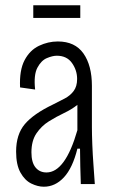

<svg xmlns="http://www.w3.org/2000/svg" viewBox="-20 -697 435 727"><path d="M146 10Q123 10 98.5 -2Q74 -14 57.5 -43.5Q41 -73 41 -123Q41 -188 74 -227Q107 -266 180 -301Q204 -313 225 -324Q246 -335 259 -352.5Q272 -370 272 -398Q272 -431 252.5 -458.5Q233 -486 195 -486Q179 -486 157.5 -477Q136 -468 121.5 -440.5Q107 -413 113 -358L56 -366Q53 -431 73 -469Q93 -507 127.5 -523.5Q162 -540 199 -540Q264 -540 296 -494.5Q328 -449 328 -372V-215Q328 -189 329.5 -150Q331 -111 334 -71Q337 -31 339 0H286Q285 -31 284 -67Q283 -103 283 -134H273Q255 -61 222 -25.5Q189 10 146 10ZM156 -44Q227 -44 273 -204V-300Q252 -283 222.5 -269Q193 -255 165 -237.5Q137 -220 118 -192Q99 -164 99 -120Q99 -82 114.5 -63Q130 -44 156 -44ZM106 -629V-677H284V-629Z"/></svg>

Font: Bricolage Grotesque 10pt Condensed ExtraLight
Style: Regular
Weight: 200
Width: 3
Designer: Mathieu Triay
Foundry: Atelier Triay
Version: Version 1.000; ttfautohint (v1.8.4.7-5d5b);gftools[0.9.32]